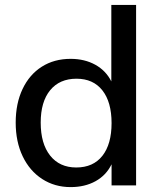

<svg xmlns="http://www.w3.org/2000/svg" viewBox="-20 -756 649 783"><path d="M535 -736V0H435V-86Q413 -41 369.5 -17Q326 7 268 7Q203 7 152 -26Q101 -59 72.5 -118.5Q44 -178 44 -256Q44 -334 72 -393Q100 -452 150.5 -484Q201 -516 268 -516Q325 -516 368.5 -492Q412 -468 434 -424V-736ZM435 -254Q435 -340 397.5 -387.5Q360 -435 292 -435Q223 -435 184.5 -388Q146 -341 146 -256Q146 -170 184.5 -121.5Q223 -73 291 -73Q360 -73 397.5 -120.5Q435 -168 435 -254Z"/></svg>

Font: Muli SemiBold
Style: Regular
Weight: 600
Designer: Vernon Adams
Foundry: Vernon Adams
Version: Version 2.000